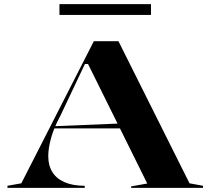

<svg xmlns="http://www.w3.org/2000/svg" viewBox="-20 -907 1016 927"><path d="M16 0V-10L83 -22L433 -708H552L895 -22L960 -10V0H613V-7L691 -21L405 -598H390L270 -345Q241 -292 227 -242Q213 -192 213 -153Q213 -108 233 -76Q253 -44 292.5 -27Q332 -10 389 -10V0ZM226 -287V-297L565 -311V-287ZM267 -835V-887H709V-835Z"/></svg>

Font: Kalnia SemiExpanded Medium
Style: Regular
Weight: 500
Width: 6
Designer: Frida Medrano
Foundry: Frida Medrano
Version: Version 1.105